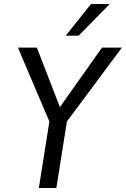

<svg xmlns="http://www.w3.org/2000/svg" viewBox="-20 -944 632 964"><path d="M175 0 233 -366 241 -303 70 -705H165L284 -398H275L492 -705H592L293 -303L321 -366L263 0ZM310 -765 437 -924H531L375 -765Z"/></svg>

Font: Nunito Sans 10pt Condensed Medium
Style: Italic
Weight: 500
Width: 3
Italic angle: -9°
Designer: Vernon Adams
Foundry: Vernon Adams
Version: Version 3.101;gftools[0.9.27]